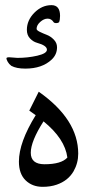

<svg xmlns="http://www.w3.org/2000/svg" viewBox="-20 -703 375 743"><path d="M15.6 -481.4 47.4 -479Q87.4 -479 124.5 -487.5Q161.6 -496.1 161.6 -510.7Q161.6 -526.9 122.6 -537.6Q108.4 -541.5 96.2 -554.2Q84 -566.9 84 -587.4Q84 -624.5 113 -653.8Q142.1 -683.1 179.2 -683.1Q212.4 -683.1 212.4 -641.6Q212.4 -626 208.5 -616.7Q203.1 -613.3 196.5 -613.5Q189.9 -613.8 187.5 -617.2Q178.7 -630.9 164.3 -630.9Q149.9 -630.9 135.7 -618.2Q121.6 -605.5 121.6 -591.3Q121.6 -585.9 134 -579.8Q146.5 -573.7 161.1 -568.1Q175.8 -562.5 188.2 -549.8Q200.7 -537.1 200.7 -520Q200.7 -492.2 180.2 -472.7Q143.1 -437.5 78.1 -437.5Q43.5 -437.5 23.9 -448.2Q15.1 -454.6 10 -463.6Q4.9 -472.7 4.9 -477.1Q4.9 -481.4 15.6 -481.4ZM148.4 -233.4Q99.1 -156.2 99.1 -111.8Q99.1 -67.4 152.3 -67.4Q217.3 -67.4 240.7 -93.3Q231.4 -166 148.4 -233.4ZM53.2 -77.6Q53.2 -152.3 118.2 -257.3L93.3 -274.9L129.9 -348.1Q282.7 -240.7 282.7 -108.4Q282.7 -71.8 264.6 -40Q243.2 -3.4 199.2 11.7Q175.3 20 145 20Q105 20 79.1 -5.1Q53.2 -30.3 53.2 -77.6Z"/></svg>

Font: Farbod
Style: Regular
Weight: 400
Designer: Mohammad Saleh Souzanchi
Foundry: http://font-store.ir
Version: Version:3.2.5;RFB:1.2.5;Building:2016-06-12 13:21:07.028780